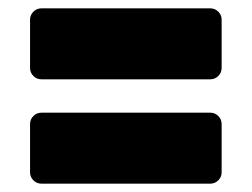

<svg xmlns="http://www.w3.org/2000/svg" viewBox="-20 -530 603 460"><path d="M79 -340Q68 -340 60 -348Q52 -356 52 -367V-483Q52 -494 60 -502Q68 -510 79 -510H484Q495 -510 503 -502Q511 -494 511 -483V-367Q511 -356 503 -348Q495 -340 484 -340ZM79 -90Q68 -90 60 -98Q52 -106 52 -117V-233Q52 -244 60 -252Q68 -260 79 -260H484Q495 -260 503 -252Q511 -244 511 -233V-117Q511 -106 503 -98Q495 -90 484 -90Z"/></svg>

Font: Rubik Black
Style: Regular
Weight: 900
Designer: Hubert and Fischer
Foundry: Hubert and Fischer
Version: Version 2.300;gftools[0.9.30]